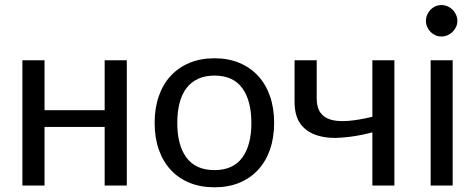

<svg xmlns="http://www.w3.org/2000/svg" viewBox="-20 -750 1925 776"><path d="M492.5 -506.5V0H403V-237H160V0H70.5V-506.5H160V-304.5H403V-506.5Z M847 -62.5Q922 -62.5 959 -112.8Q996 -163 996 -253Q996 -343.5 959 -394Q922 -444.5 847 -444.5Q809 -444.5 780.8 -431.5Q752.5 -418.5 733.8 -394Q715 -369.5 705.8 -333.8Q696.5 -298 696.5 -253Q696.5 -163 733.8 -112.8Q771 -62.5 847 -62.5ZM847 -514.5Q902.5 -514.5 947 -496Q991.5 -477.5 1023 -443.5Q1054.5 -409.5 1071.2 -361.2Q1088 -313 1088 -253.5Q1088 -193.5 1071.2 -145.5Q1054.5 -97.5 1023 -63.5Q991.5 -29.5 947 -11.2Q902.5 7 847 7Q791 7 746.2 -11.2Q701.5 -29.5 670 -63.5Q638.5 -97.5 621.8 -145.5Q605 -193.5 605 -253.5Q605 -313 621.8 -361.2Q638.5 -409.5 670 -443.5Q701.5 -477.5 746.2 -496Q791 -514.5 847 -514.5Z M1574 -506.5V0H1485V-215Q1420 -198 1363 -194Q1349 -193 1335.5 -192.5Q1295 -192.5 1263 -202.5Q1220 -215.5 1195.2 -248.2Q1170.5 -281 1170.5 -339V-506.5H1260V-352.5Q1260 -316 1274.8 -295Q1289.5 -274 1318 -266Q1338 -260.5 1364 -260.5Q1375.5 -260.5 1388.5 -261.5Q1430.5 -265 1485 -278V-506.5Z M1823.2 -690.2Q1828.5 -678.5 1828.5 -665.5Q1828.5 -652.5 1823.2 -641.2Q1818 -630 1809.2 -621.2Q1800.5 -612.5 1788.8 -607.5Q1777 -602.5 1764 -602.5Q1751 -602.5 1739.8 -607.5Q1728.5 -612.5 1720 -621.2Q1711.5 -630 1706.5 -641.2Q1701.5 -652.5 1701.5 -665.5Q1701.5 -678.5 1706.5 -690.2Q1711.5 -702 1720 -710.8Q1728.5 -719.5 1739.8 -724.5Q1751 -729.5 1764 -729.5Q1777 -729.5 1788.8 -724.5Q1800.5 -719.5 1809.2 -710.8Q1818 -702 1823.2 -690.2ZM1809.5 -506.5V0H1720.5V-506.5Z"/></svg>

Font: Lato
Style: Regular
Weight: 400
Designer: Lukasz Dziedzic with Adam Twardoch and Botio Nikoltchev
Foundry: tyPoland Lukasz Dziedzic
Version: Version 2.010; 2014-09-01; http://www.latofonts.com/; ttfaut